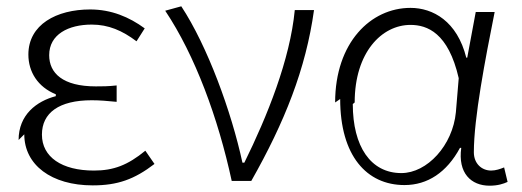

<svg xmlns="http://www.w3.org/2000/svg" viewBox="-20 -563 1656 609"><path d="M57 -137C57 -40 143 25 274 25C353 25 406 6 470 -43L441 -85C385 -39 340 -22 278 -22C176 -22 113 -65 113 -136C113 -205 167 -245 271 -245C296 -245 319 -243 350 -240V-292C322 -289 305 -289 284 -289C179 -289 136 -331 136 -388C136 -454 197 -485 271 -485C324 -485 368 -466 413 -432L439 -473C390 -509 333 -533 266 -533C159 -533 70 -485 70 -390C70 -335 100 -287 157 -264V-258C96 -242 39 -199 39 -119Z M504 -529C599 -387 672 -188 715 11H777C883 -176 950 -344 976 -531H915C900 -374 828 -195 755 -47H749C714 -209 638 -417 555 -543Z M1059 -249C1059 -69 1143 24 1263 24C1336 24 1397 -16 1439 -94H1443C1432 -14 1474 26 1533 26C1559 26 1577 20 1590 14L1579 -32C1567 -27 1552 -22 1538 -22C1508 -22 1483 -44 1483 -80C1483 -188 1519 -375 1549 -525H1489L1462 -380H1459C1430 -496 1353 -538 1282 -538C1156 -538 1043 -428 1043 -238ZM1105 -238C1105 -397 1191 -484 1282 -484C1335 -484 1402 -459 1435 -315L1426 -207C1416 -102 1335 -14 1253 -14C1156 -14 1099 -98 1099 -233Z"/></svg>

Font: GenEiGothic-pro-Light
Style: Regular
Weight: 300
Designer: Ryoko NISHIZUKA (kana & ideographs); Paul D. Hunt (Latin, Greek & Cyrillic); Wenlong ZHANG (bopomofo); Sandoll Communica
Foundry: Adobe Systems Incorporated; o_tamon
Version: Version 1.000.140830